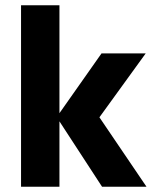

<svg xmlns="http://www.w3.org/2000/svg" viewBox="-20 -710 588 730"><path d="M195 -264 366 -507H534L358 -264ZM60 0V-690H206V0ZM368 0 196 -264H358L537 0Z"/></svg>

Font: Hind Variable Light
Style: Regular
Weight: 300
Designer: Manushi Parikh, Satya Rajpurohit
Foundry: Indian Type Foundry
Version: Version 3.000